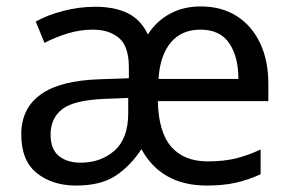

<svg xmlns="http://www.w3.org/2000/svg" viewBox="-20 -566 904 596"><path d="M603 -546Q668 -546 715 -516Q762 -486 787.5 -432Q813 -378 813 -306V-252H470Q472 -156 511.5 -110.5Q551 -65 625 -65Q675 -65 713 -74.5Q751 -84 789 -102V-25Q749 -7 710.5 1.5Q672 10 622 10Q481 10 419 -103Q385 -51 339 -20.5Q293 10 216 10Q143 10 94.5 -28.5Q46 -67 46 -149Q46 -229 106 -272.5Q166 -316 290 -320L380 -323V-357Q380 -422 349.5 -448Q319 -474 268 -474Q228 -474 189.5 -462Q151 -450 118 -433L91 -499Q126 -519 176 -532Q226 -545 275 -545Q337 -545 377.5 -524.5Q418 -504 439 -459Q465 -500 507 -523Q549 -546 603 -546ZM303 -259Q209 -255 173 -227Q137 -199 137 -148Q137 -103 162.5 -82Q188 -61 230 -61Q293 -61 335.5 -98.5Q378 -136 378 -214V-262ZM602 -474Q544 -474 510.5 -434.5Q477 -395 472 -321H720Q720 -390 691.5 -432Q663 -474 602 -474Z"/></svg>

Font: Noto Sans Hebrew Droid
Style: Regular
Weight: 400
Designer: Monotype Design Team
Foundry: Monotype Imaging Inc.
Version: Version 1.100